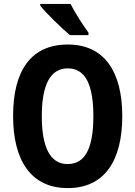

<svg xmlns="http://www.w3.org/2000/svg" viewBox="-20 -953 693 983"><path d="M341 -933H186V-924C215 -887 298 -806 338 -773H433V-786C408 -819 362 -891 341 -933ZM606 -358C606 -583 517 -725 327 -725C140 -725 47 -593 47 -359C47 -134 137 10 327 10C517 10 606 -133 606 -358ZM194 -358C194 -518 237 -603 327 -603C417 -603 458 -520 458 -358C458 -196 417 -113 326 -113C237 -113 194 -199 194 -358Z"/></svg>

Font: Noto Sans Lao Looped Condensed
Style: Bold
Weight: 700
Width: 3
Designer: Mark Frömberg, Ben Mitchell
Foundry: The Fontpad Ltd
Version: Version 1.002